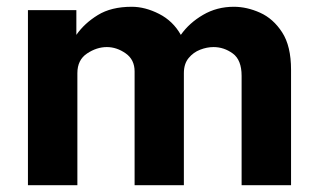

<svg xmlns="http://www.w3.org/2000/svg" viewBox="-20 -547 936 567"><path d="M62.5 0V-517H205.5V-444Q229 -478 268.8 -502.5Q308.5 -527 369 -527Q408.5 -527 449.8 -506Q491 -485 514 -444Q539 -479.5 579.8 -503.2Q620.5 -527 670.5 -527Q709 -527 748 -509.5Q787 -492 813.2 -451.5Q839.5 -411 839.5 -341V0H693.5V-323Q693.5 -370 667.5 -389Q641.5 -408 610.5 -408Q591 -408 571 -400.2Q551 -392.5 537 -375.5Q523 -358.5 523 -331V0H377.5V-336Q377.5 -371 351 -389.5Q324.5 -408 295.5 -408Q265.5 -408 237 -389Q208.5 -370 208.5 -331V0Z"/></svg>

Font: Public Sans
Style: Bold
Weight: 700
Designer: The Public Sans project authors (U.S. Web Design System). Libre Franklin designed by Pablo Impallari and Rodrigo Fuenzal
Version: Version 1.008; ttfautohint (v1.8.1) -l 8 -r 50 -G 200 -x 14 